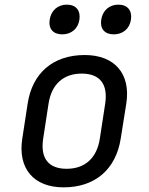

<svg xmlns="http://www.w3.org/2000/svg" viewBox="-20 -797 640 827"><path d="M470 -649C509 -649 538 -673 544 -712C550 -752 529 -777 490 -777C451 -777 422 -752 416 -712C410 -673 431 -649 470 -649ZM248 -649C287 -649 316 -673 322 -712C328 -752 307 -777 268 -777C229 -777 200 -752 194 -712C188 -673 209 -649 248 -649ZM254 10C389 10 479 -67 500 -200L524 -351C544 -479 474 -560 345 -560C209 -560 119 -483 99 -350L76 -200C56 -71 125 10 254 10ZM267 -70C189 -70 153 -115 166 -200L189 -350C202 -435 254 -480 332 -480C410 -480 446 -435 433 -350L410 -200C397 -115 345 -70 267 -70Z"/></svg>

Font: JetBrains Mono
Style: Italic
Weight: 400
Italic angle: -9°
Monospace: yes
Designer: Philipp Nurullin, Konstantin Bulenkov
Foundry: JetBrains
Version: Version 2.305